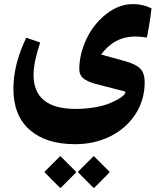

<svg xmlns="http://www.w3.org/2000/svg" viewBox="-20 -439 781 922"><path d="M434.1 314 503.9 383.8Q506.3 385.7 506.3 386.7Q506.3 387.7 503.4 391.6L434.6 460.9Q430.7 464.8 426.8 460.9L358.4 392.1Q354.5 388.2 354.2 387.2Q354 386.2 356.9 383.3L426.3 314Q429.7 311 430.7 311.3Q431.6 311.5 434.1 314ZM273.4 314 343.3 383.8Q345.2 385.7 345.5 386.7Q345.7 387.7 342.8 391.6L273.9 460.9Q270 464.8 266.1 460.9L197.8 392.1Q193.8 388.2 193.6 387.2Q193.4 386.2 196.3 383.3L265.6 314Q267.6 312 268.8 311.5Q270 311 270.8 311.5Q271.5 312 273.4 314ZM628.9 -263.7Q529.8 -263.7 465.3 -177.2L583.5 -144.5Q632.3 -130.9 653.6 -109.1Q674.8 -87.4 674.8 -44.9Q674.8 41 630.4 109.4Q585.9 177.7 509.8 215.6Q433.6 253.4 340.3 253.4Q201.2 253.4 122.8 184.8Q44.4 116.2 44.4 -12.7Q44.4 -130.4 106 -257.8L172.9 -234.9Q141.1 -139.2 141.1 -79.6Q141.1 84 343.8 84Q388.7 84 429.2 77.4Q469.7 70.8 496.6 60.8Q523.4 50.8 543.5 39.6Q563.5 28.3 572.8 19.3Q582 10.3 582 4.9Q582 0.5 575.2 -1L439 -36.1Q397.9 -47.4 379.4 -63.5Q360.8 -79.6 360.8 -106Q360.8 -179.7 395.3 -252Q429.7 -324.2 490.5 -371.8Q551.3 -419.4 619.6 -419.4Q666 -419.4 707.5 -398.9Q699.2 -325.7 685.5 -258.8Q652.3 -263.7 628.9 -263.7Z"/></svg>

Font: Sahel FD-WOL
Style: Bold-FD-WOL
Weight: 700
Foundry: Saber Rastikerdar (saber.rastikerdar@gmail.com)
Version: Version 2.0.2